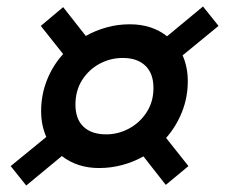

<svg xmlns="http://www.w3.org/2000/svg" viewBox="-20 -644 695 593"><path d="M61 -71 13 -131 123 -221Q107 -257 107 -301Q107 -351 125 -396.5Q143 -442 175 -477L106 -564L175 -622L245 -533Q275 -550 309.5 -559.5Q344 -569 381 -569Q449 -569 496 -532L607 -624L655 -564L544 -473Q560 -437 560 -393Q560 -343 542 -298Q524 -253 493 -218L562 -131L492 -73L423 -161Q393 -144 358 -134.5Q323 -125 286 -125Q219 -125 171 -162ZM308 -229Q345 -229 378.5 -247Q412 -265 433 -297.5Q454 -330 454 -372Q454 -417 429 -441Q404 -465 359 -465Q321 -465 287.5 -447Q254 -429 233.5 -396.5Q213 -364 213 -321Q213 -276 238 -252.5Q263 -229 308 -229Z"/></svg>

Font: Geist
Style: Bold Italic
Weight: 700
Italic angle: -12°
Designer: Basement.studio, Andrés Briganti, Mateo Zaragoza
Foundry: Basement.studio, Vercel, Andrés Briganti, Guido Ferreyra, Mateo Zaragoza
Version: Version 1.500; ttfautohint (v1.8.4.7-5d5b)